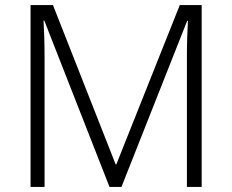

<svg xmlns="http://www.w3.org/2000/svg" viewBox="-20 -785 912 754"><path d="M410 -51H457L715 -703H718C716 -665 714 -616 714 -572V-51H772V-765H686L437 -140H434L188 -765H100V-51H155V-566C155 -619 153 -667 151 -704H154Z"/></svg>

Font: Noto Sans Tamil UI Light
Style: Regular
Weight: 300
Designer: Jelle Bosma - Monotype Design Team
Foundry: Monotype Imaging Inc.
Version: Version 2.004